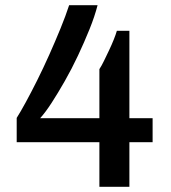

<svg xmlns="http://www.w3.org/2000/svg" viewBox="-20 -716 655 736"><path d="M361 0V-171H44V-264Q58 -286 78.5 -323.5Q99 -361 122.5 -408Q146 -455 169 -506.5Q192 -558 212 -607Q232 -656 245 -696H354Q343 -653 323 -603.5Q303 -554 279 -503Q255 -452 228.5 -405.5Q202 -359 178 -322Q154 -285 134 -263H361V-451Q369 -463 378.5 -482.5Q388 -502 398 -523Q408 -544 416 -564Q424 -584 428 -598H476V-263H565V-171H476V0Z"/></svg>

Font: Chivo Medium
Style: Regular
Weight: 500
Designer: Hector Gatti
Foundry: Omnibus-Type
Version: Version 2.002